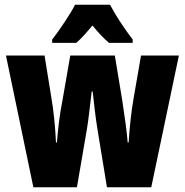

<svg xmlns="http://www.w3.org/2000/svg" viewBox="-20 -786 776 806"><path d="M442 -766H295C278 -731 226 -654 199 -620V-606H300C317 -620 340 -645 368 -679C395 -646 418 -622 438 -606H537V-620C497 -673 465 -722 442 -766ZM389 -244 429 0H615L731 -553H572L542 -380C531 -320 524 -250 520 -188H516C513 -229 504 -294 493 -366L462 -553H275L243 -369C229 -298 223 -240 219 -188H215C212 -252 205 -325 195 -380L167 -553H5L120 0H303L345 -245C352 -285 358 -348 365 -402H369C374 -355 381 -293 389 -244Z"/></svg>

Font: Noto Sans Lao Looped ExtraCondensed Black
Style: Regular
Weight: 900
Width: 2
Designer: Mark Frömberg, Ben Mitchell
Foundry: The Fontpad Ltd
Version: Version 1.002